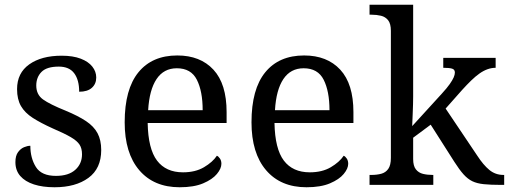

<svg xmlns="http://www.w3.org/2000/svg" viewBox="-20 -780 2147 810"><path d="M210 10Q160 10 123 -2Q86 -14 65.5 -37.5Q45 -61 45 -96Q45 -123 56 -138Q67 -153 81.5 -159Q96 -165 108 -165Q108 -113 131.5 -75.5Q155 -38 216 -38Q269 -38 297.5 -63.5Q326 -89 326 -129Q326 -154 315.5 -170Q305 -186 278.5 -201.5Q252 -217 203 -238Q152 -261 118.5 -282.5Q85 -304 68.5 -332.5Q52 -361 52 -404Q52 -472 103.5 -508.5Q155 -545 240 -545Q288 -545 320.5 -532.5Q353 -520 369.5 -499Q386 -478 386 -453Q386 -426 367.5 -409.5Q349 -393 314 -393Q314 -443 293 -471Q272 -499 228 -499Q177 -499 155 -476.5Q133 -454 133 -419Q133 -381 161.5 -360.5Q190 -340 257 -313Q310 -291 343 -269Q376 -247 391.5 -218Q407 -189 407 -147Q407 -69 353 -29.5Q299 10 210 10Z M738 10Q629 10 567.5 -62Q506 -134 506 -264Q506 -404 564 -475Q622 -546 728 -546Q825 -546 880.5 -486Q936 -426 936 -307V-261H603Q605 -152 642.5 -102.5Q680 -53 752 -53Q804 -53 840.5 -74.5Q877 -96 895 -123Q902 -120 908 -111Q914 -102 914 -89Q914 -69 895 -46Q876 -23 837 -6.5Q798 10 738 10ZM835 -315Q835 -395 810.5 -443.5Q786 -492 726 -492Q671 -492 640.5 -446.5Q610 -401 605 -315Z M1273 10Q1164 10 1102.5 -62Q1041 -134 1041 -264Q1041 -404 1099 -475Q1157 -546 1263 -546Q1360 -546 1415.5 -486Q1471 -426 1471 -307V-261H1138Q1140 -152 1177.5 -102.5Q1215 -53 1287 -53Q1339 -53 1375.5 -74.5Q1412 -96 1430 -123Q1437 -120 1443 -111Q1449 -102 1449 -89Q1449 -69 1430 -46Q1411 -23 1372 -6.5Q1333 10 1273 10ZM1370 -315Q1370 -395 1345.5 -443.5Q1321 -492 1261 -492Q1206 -492 1175.5 -446.5Q1145 -401 1140 -315Z M1539 0V-42H1547Q1570 -42 1588.5 -47Q1607 -52 1618 -67.5Q1629 -83 1629 -114V-650Q1629 -680 1617.5 -694.5Q1606 -709 1587.5 -713.5Q1569 -718 1547 -718H1539V-760H1723V-374Q1723 -361 1722.5 -340Q1722 -319 1721 -298Q1720 -277 1719.5 -262.5Q1719 -248 1719 -248L1844 -385Q1866 -409 1877.5 -425.5Q1889 -442 1894 -453.5Q1899 -465 1899 -474Q1899 -487 1887 -490.5Q1875 -494 1850 -494V-536H2071V-494Q2054 -494 2037 -488Q2020 -482 2003 -470Q1986 -458 1968 -440.5Q1950 -423 1930 -401L1860 -322L1993 -124Q2019 -84 2044.5 -63Q2070 -42 2104 -42H2107V0H2093Q2050 0 2021 -3Q1992 -6 1972.5 -15.5Q1953 -25 1935.5 -44.5Q1918 -64 1897 -97L1797 -254L1723 -199V-109Q1723 -80 1734.5 -65.5Q1746 -51 1764.5 -46.5Q1783 -42 1805 -42H1808V0Z"/></svg>

Font: Noto Serif Sinhala
Style: Regular
Weight: 400
Designer: Jelle Bosma - Monotype Design Team
Foundry: Monotype Imaging Inc.
Version: Version 2.006